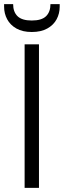

<svg xmlns="http://www.w3.org/2000/svg" viewBox="-42 -916 311 936"><path d="M78 0V-700H148V0ZM113 -760Q68 -760 38 -777Q8 -794 -7 -822Q-22 -850 -22 -883V-896H22Q22 -858 43.5 -837Q65 -816 113 -816Q161 -816 182.5 -837Q204 -858 204 -896H249V-883Q249 -850 234 -822Q219 -794 188.5 -777Q158 -760 113 -760Z"/></svg>

Font: DM Sans 16pt Light
Style: Regular
Weight: 300
Version: Version 4.004;gftools[0.9.30]